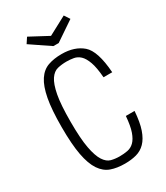

<svg xmlns="http://www.w3.org/2000/svg" viewBox="-216 -968 927 1070"><g transform="rotate(-30 248.0 -433.0)"><path d="M398 -218Q393 -156 380.5 -120.5Q368 -85 349.5 -67Q331 -49 307 -44.5Q283 -40 256 -40Q228 -40 202.5 -46.5Q177 -53 157.5 -83Q138 -113 126.5 -174Q115 -235 115 -344Q115 -453 126.5 -513.5Q138 -574 158 -603.5Q178 -633 205 -639.5Q232 -646 263 -646Q286 -646 308.5 -642Q331 -638 349 -621Q367 -604 380 -568Q393 -532 398 -467H454Q444 -609 393.5 -652.5Q343 -696 260 -696Q210 -696 172 -682.5Q134 -669 108.5 -630.5Q83 -592 70 -523Q57 -454 57 -343Q57 -232 70 -163Q83 -94 109 -55.5Q135 -17 173 -3.5Q211 10 262 10Q303 10 336 1Q369 -8 393.5 -33Q418 -58 433.5 -102.5Q449 -147 454 -218ZM277 -757 401 -841 378 -876 260 -813 142 -876 119 -841 243 -757Z"/></g></svg>

Font: Secuela Light
Style: Regular
Weight: 300
Designer: Fernando Haro
Foundry: deFharo
Version: Version 1.708